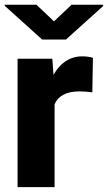

<svg xmlns="http://www.w3.org/2000/svg" viewBox="-21 -770 445 790"><path d="M361.3 -532.2C348.6 -536.1 334 -538.1 316.9 -538.1C265.6 -538.1 225.1 -509.3 199.2 -461.9L194.3 -528.3H51.3V0H203.6V-341.3C219.2 -376.5 253.4 -394 306.6 -394C321.8 -394 345.2 -392.1 358.9 -390.1ZM-1.5 -750.5V-746.1L152.3 -607.4H250.5L403.3 -745.1V-750.5H273.4L201.2 -682.1L128.9 -750.5Z"/></svg>

Font: Vazirmatn ExtraBold
Style: Regular
Weight: 800
Designer: Saber Rastikerdar
Foundry: Saber Rastikerdar
Version: Version 33.003